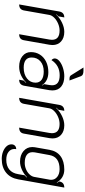

<svg xmlns="http://www.w3.org/2000/svg" viewBox="593 -1362 978 2204"><g transform="rotate(90 1082.0 -260.0)"><path d="M112 -452Q123 -509 180 -509L168 -442L145 -419L147 -415Q186 -457 240.5 -483Q295 -509 346 -509Q415 -509 456 -472Q497 -435 497 -374Q497 -358 494 -340L442 -46Q433 9 373 9L434 -338Q437 -353 437 -367Q437 -455 331 -455Q291 -455 251 -438Q211 -421 183.5 -393.5Q156 -366 151 -336L100 -46Q90 9 31 9Z M578 -126Q578 -184 607 -229.5Q636 -275 688.5 -300.5Q741 -326 809 -326Q910 -326 959 -252L962 -254Q951 -271 946 -278L956 -337Q959 -354 959 -368Q959 -456 844 -456Q731 -456 670 -362Q661 -369 656 -379Q651 -389 651 -399Q651 -428 682 -453.5Q713 -479 760.5 -494Q808 -509 855 -509Q931 -509 974.5 -473Q1018 -437 1018 -373Q1018 -355 1015 -337L964 -47Q953 9 895 9L905 -43Q926 -62 931 -69L928 -72Q892 -35 845.5 -13Q799 9 745 9Q672 9 625 -28Q578 -65 578 -126ZM929 -179Q929 -224 896 -248.5Q863 -273 801 -273Q728 -273 684 -235Q640 -197 640 -134Q640 -89 669.5 -66Q699 -43 757 -43Q833 -43 881 -81Q929 -119 929 -179ZM845 -585 755 -729H793Q817 -729 832.5 -722.5Q848 -716 854 -701L904 -569Q873 -568 862.5 -571.5Q852 -575 845 -585Z M1184 -452Q1195 -509 1252 -509L1240 -442L1217 -419L1219 -415Q1258 -457 1312.5 -483Q1367 -509 1418 -509Q1487 -509 1528 -472Q1569 -435 1569 -374Q1569 -358 1566 -340L1514 -46Q1505 9 1445 9L1506 -338Q1509 -353 1509 -367Q1509 -455 1403 -455Q1363 -455 1323 -438Q1283 -421 1255.5 -393.5Q1228 -366 1223 -336L1172 -46Q1162 9 1103 9Z M1637 98Q1637 73 1652 58Q1667 43 1692 43Q1690 55 1690 62Q1690 105 1723.5 131Q1757 157 1814 157Q1883 157 1925.5 122.5Q1968 88 1979 21L1992 -53L2016 -77L2015 -82Q1976 -44 1928.5 -22.5Q1881 -1 1835 -1Q1761 -1 1714.5 -40.5Q1668 -80 1668 -142Q1668 -160 1670 -169L1700 -340Q1715 -423 1773 -466Q1831 -509 1927 -509Q1974 -509 2012 -487Q2050 -465 2075 -422L2078 -426Q2072 -439 2063 -451Q2072 -509 2133 -509L2039 19Q2023 110 1961.5 159.5Q1900 209 1804 209Q1758 209 1720 194Q1682 179 1659.5 154Q1637 129 1637 98ZM2011 -165 2043 -344Q2044 -349 2044 -359Q2044 -401 2010 -428Q1976 -455 1922 -455Q1781 -455 1760 -339L1729 -170Q1727 -161 1727 -145Q1727 -101 1758.5 -78Q1790 -55 1850 -55Q1888 -55 1923.5 -70Q1959 -85 1982.5 -110.5Q2006 -136 2011 -165Z"/></g></svg>

Font: K2D ExtraLight
Style: Italic
Weight: 275
Italic angle: -10°
Designer: Katatrad Aksorn Co.,Ltd.
Foundry: Cadson Demak Co.,Ltd.
Version: Version 1.000; ttfautohint (v1.6)